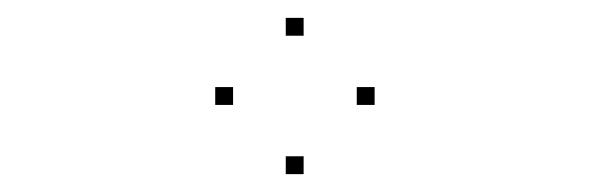

<svg xmlns="http://www.w3.org/2000/svg" viewBox="-20 -430 660 215"><path d="M399.5 -312.5V-332.5H379.5V-312.5ZM320 -390V-410H300V-390ZM241 -312.5V-332.5H221V-312.5ZM320 -235V-255H300V-235Z"/></svg>

Font: Monaspace Krypton Dots Var
Style: Regular
Weight: 400
Designer: Riley Cran and the Lettermatic Team
Version: Version 1.100 (Monaspace Krypton Dots)